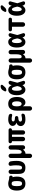

<svg xmlns="http://www.w3.org/2000/svg" viewBox="2486 -3296 1029 6040"><g transform="rotate(-90 3000.0 -275.5)"><path d="M183.1 -130.4Q201.2 -96.7 245.1 -96.7Q289.1 -96.7 307.1 -130.4Q325.2 -164.1 325.2 -260.3Q325.2 -356.4 307.1 -389.6Q289.1 -422.9 245.1 -422.9Q201.2 -422.9 183.1 -389.6Q165 -356.4 165 -260.3Q165 -164.1 183.1 -130.4ZM442.4 -500Q464.8 -500 480 -484.4Q495.1 -468.8 495.1 -446.3V-435.5Q495.1 -418 482.4 -405.3Q469.7 -392.6 452.1 -392.6H447.3Q446.3 -392.6 446.3 -391.6V-390.6Q447.3 -389.6 447.3 -388.7Q464.8 -335 464.8 -259.8Q464.8 9.8 245.1 9.8Q25.4 9.8 25.4 -260.3Q25.4 -530.3 245.1 -530.3Q290 -530.3 340.3 -515.1Q390.6 -500 424.8 -500Z M860.4 -519.5Q891.6 -519.5 916 -500.5Q940.4 -481.4 945.3 -451.2Q960 -368.2 960 -269.5Q960 10.7 750 9.8Q642.6 9.8 596.2 -39.6Q549.8 -88.9 549.8 -210V-452.1Q549.8 -480.5 569.8 -500Q589.8 -519.5 618.2 -519.5Q646.5 -519.5 665.5 -500Q684.6 -480.5 684.6 -452.1V-192.4Q684.6 -135.7 698.2 -116.2Q711.9 -96.7 750 -96.7Q786.1 -96.7 803.2 -139.6Q820.3 -182.6 820.3 -294.9Q820.3 -371.1 804.7 -452.1Q799.8 -479.5 816.4 -499.5Q833 -519.5 860.4 -519.5Z M1381.8 -519.5Q1410.2 -519.5 1430.2 -500Q1450.2 -480.5 1450.2 -452.1V-66.4Q1450.2 -39.1 1430.7 -19.5Q1411.1 0 1383.8 0H1379.9Q1353.5 0 1335.4 -18.6Q1317.4 -37.1 1316.4 -61.5V-69.3Q1316.4 -70.3 1315.4 -70.3Q1313.5 -70.3 1313.5 -69.3Q1289.1 -30.3 1258.8 -10.3Q1228.5 9.8 1200.2 9.8H1196.3Q1185.5 9.8 1184.6 21.5V152.3Q1184.6 180.7 1164.6 200.2Q1144.5 219.7 1116.7 219.7Q1088.9 219.7 1069.3 199.7Q1049.8 179.7 1049.8 152.3V-452.1Q1049.8 -480.5 1069.3 -500Q1088.9 -519.5 1116.7 -519.5Q1144.5 -519.5 1164.6 -500Q1184.6 -480.5 1184.6 -452.1V-219.7Q1184.6 -149.4 1195.8 -128.9Q1207 -108.4 1240.2 -108.4Q1313.5 -108.4 1313.5 -283.2V-452.1Q1313.5 -480.5 1333 -500Q1352.5 -519.5 1381.8 -519.5Z M1931.6 -519.5Q1954.1 -519.5 1969.7 -504.4Q1985.4 -489.3 1985.4 -465.8Q1985.4 -443.4 1969.7 -428.2Q1954.1 -413.1 1931.6 -413.1H1928.7Q1920.9 -413.1 1920.9 -405.3V-68.4Q1920.9 -40 1901.4 -20Q1881.8 0 1853 0Q1824.2 0 1804.7 -20Q1785.2 -40 1785.2 -68.4V-402.3Q1785.2 -413.1 1774.4 -413.1H1725.6Q1714.8 -413.1 1714.8 -402.3V-68.4Q1714.8 -40 1695.3 -20Q1675.8 0 1647 0Q1618.2 0 1598.6 -20Q1579.1 -40 1579.1 -68.4V-405.3Q1579.1 -413.1 1571.3 -413.1H1568.4Q1545.9 -413.1 1530.3 -428.7Q1514.6 -444.3 1514.6 -465.8Q1514.6 -489.3 1530.3 -504.4Q1545.9 -519.5 1568.4 -519.5Z M2392.6 -114.3Q2412.1 -119.1 2428.7 -106.9Q2445.3 -94.7 2445.3 -75.2Q2445.3 -49.8 2430.7 -29.8Q2416 -9.8 2391.6 -4.9Q2328.1 9.8 2264.6 9.8Q2164.1 9.8 2109.4 -31.7Q2054.7 -73.2 2054.7 -139.6Q2054.7 -188.5 2085 -225.6Q2115.2 -262.7 2159.2 -268.6Q2160.2 -268.6 2160.2 -269.5Q2160.2 -271.5 2158.2 -272.5Q2060.5 -305.7 2059.6 -394.5Q2059.6 -449.2 2114.7 -489.7Q2169.9 -530.3 2264.6 -530.3Q2325.2 -530.3 2387.7 -514.6Q2412.1 -508.8 2426.3 -489.3Q2440.4 -469.7 2440.4 -445.3Q2440.4 -425.8 2423.8 -414.1Q2407.2 -402.3 2386.7 -407.2Q2327.1 -422.9 2280.3 -422.9Q2200.2 -422.9 2200.2 -375Q2200.2 -346.7 2225.6 -333.5Q2251 -320.3 2318.4 -319.3Q2340.8 -318.4 2355.5 -303.7Q2370.1 -289.1 2370.1 -267.1Q2370.1 -245.1 2355 -230.5Q2339.8 -215.8 2318.4 -214.8Q2195.3 -210.9 2195.3 -150.4Q2195.3 -97.7 2275.4 -96.7Q2324.2 -97.7 2392.6 -114.3Z M2754.9 -110.4Q2790 -110.4 2811.5 -146.5Q2833 -182.6 2833 -259.8Q2833 -410.2 2754.9 -410.2Q2674.8 -410.2 2674.8 -264.6V-254.9Q2674.8 -110.4 2754.9 -110.4ZM2969.7 -259.8Q2969.7 -127 2922.4 -58.6Q2875 9.8 2794.9 9.8Q2724.6 9.8 2679.7 -69.3Q2679.7 -70.3 2677.7 -70.3Q2676.8 -70.3 2676.8 -69.3V152.3Q2676.8 180.7 2656.7 200.2Q2636.7 219.7 2608.4 219.7Q2580.1 219.7 2560.1 199.7Q2540 179.7 2540 152.3V-259.8Q2540 -393.6 2595.2 -461.9Q2650.4 -530.3 2755.4 -530.3Q2860.4 -530.3 2915 -461.9Q2969.7 -393.6 2969.7 -259.8Z M3315.4 -769.5Q3340.8 -769.5 3350.6 -747.1Q3360.4 -724.6 3343.8 -706.1L3280.3 -634.8Q3240.2 -589.8 3179.7 -589.8Q3160.2 -589.8 3149.4 -606.9Q3138.7 -624 3149.4 -641.6L3178.7 -696.3Q3197.3 -730.5 3231.4 -750Q3265.6 -769.5 3304.7 -769.5ZM3311.5 -233.4Q3314.5 -243.2 3311.5 -252.9Q3289.1 -351.6 3270.5 -383.3Q3252 -415 3224.6 -415Q3165 -415 3165 -260.3Q3165 -105.5 3224.6 -105.5Q3251 -105.5 3272 -132.8Q3293 -160.2 3311.5 -233.4ZM3420.9 -234.4Q3442.4 -176.8 3475.6 -64.5Q3483.4 -40 3468.8 -20Q3454.1 0 3427.7 0Q3398.4 0 3376 -19Q3353.5 -38.1 3348.6 -67.4Q3347.7 -68.4 3347.7 -72.3Q3347.7 -76.2 3346.7 -77.1Q3345.7 -80.1 3343.3 -80.6Q3340.8 -81.1 3339.8 -79.1Q3279.3 9.8 3200.2 9.8Q3123 9.8 3074.2 -60.1Q3025.4 -129.9 3025.4 -259.8Q3025.4 -387.7 3073.2 -459Q3121.1 -530.3 3200.2 -530.3Q3244.1 -530.3 3275.4 -509.8Q3306.6 -489.3 3340.8 -426.8Q3344.7 -423.8 3347.7 -428.7Q3347.7 -433.6 3349.6 -441.9Q3351.6 -450.2 3351.6 -455.1Q3355.5 -483.4 3376.5 -501.5Q3397.5 -519.5 3424.8 -519.5Q3450.2 -519.5 3465.8 -501Q3481.4 -482.4 3475.6 -457Q3447.3 -335.9 3420.9 -254.9Q3418 -244.1 3420.9 -234.4Z M3683.1 -130.4Q3701.2 -96.7 3745.1 -96.7Q3789.1 -96.7 3807.1 -130.4Q3825.2 -164.1 3825.2 -260.3Q3825.2 -356.4 3807.1 -389.6Q3789.1 -422.9 3745.1 -422.9Q3701.2 -422.9 3683.1 -389.6Q3665 -356.4 3665 -260.3Q3665 -164.1 3683.1 -130.4ZM3942.4 -500Q3964.8 -500 3980 -484.4Q3995.1 -468.8 3995.1 -446.3V-435.5Q3995.1 -418 3982.4 -405.3Q3969.7 -392.6 3952.1 -392.6H3947.3Q3946.3 -392.6 3946.3 -391.6V-390.6Q3947.3 -389.6 3947.3 -388.7Q3964.8 -335 3964.8 -259.8Q3964.8 9.8 3745.1 9.8Q3525.4 9.8 3525.4 -260.3Q3525.4 -530.3 3745.1 -530.3Q3790 -530.3 3840.3 -515.1Q3890.6 -500 3924.8 -500Z M4381.8 -519.5Q4410.2 -519.5 4430.2 -500Q4450.2 -480.5 4450.2 -452.1V-66.4Q4450.2 -39.1 4430.7 -19.5Q4411.1 0 4383.8 0H4379.9Q4353.5 0 4335.4 -18.6Q4317.4 -37.1 4316.4 -61.5V-69.3Q4316.4 -70.3 4315.4 -70.3Q4313.5 -70.3 4313.5 -69.3Q4289.1 -30.3 4258.8 -10.3Q4228.5 9.8 4200.2 9.8H4196.3Q4185.5 9.8 4184.6 21.5V152.3Q4184.6 180.7 4164.6 200.2Q4144.5 219.7 4116.7 219.7Q4088.9 219.7 4069.3 199.7Q4049.8 179.7 4049.8 152.3V-452.1Q4049.8 -480.5 4069.3 -500Q4088.9 -519.5 4116.7 -519.5Q4144.5 -519.5 4164.6 -500Q4184.6 -480.5 4184.6 -452.1V-219.7Q4184.6 -149.4 4195.8 -128.9Q4207 -108.4 4240.2 -108.4Q4313.5 -108.4 4313.5 -283.2V-452.1Q4313.5 -480.5 4333 -500Q4352.5 -519.5 4381.8 -519.5Z M4811.5 -233.4Q4814.5 -243.2 4811.5 -252.9Q4789.1 -351.6 4770.5 -383.3Q4752 -415 4724.6 -415Q4665 -415 4665 -260.3Q4665 -105.5 4724.6 -105.5Q4751 -105.5 4772 -132.8Q4793 -160.2 4811.5 -233.4ZM4920.9 -234.4Q4942.4 -176.8 4975.6 -64.5Q4983.4 -40 4968.8 -20Q4954.1 0 4927.7 0Q4898.4 0 4876 -19Q4853.5 -38.1 4848.6 -67.4Q4847.7 -68.4 4847.7 -72.3Q4847.7 -76.2 4846.7 -77.1Q4845.7 -80.1 4843.3 -80.6Q4840.8 -81.1 4839.8 -79.1Q4779.3 9.8 4700.2 9.8Q4623 9.8 4574.2 -60.1Q4525.4 -129.9 4525.4 -259.8Q4525.4 -387.7 4573.2 -459Q4621.1 -530.3 4700.2 -530.3Q4744.1 -530.3 4775.4 -509.8Q4806.6 -489.3 4840.8 -426.8Q4843.8 -422.9 4846.7 -425.8Q4847.7 -426.8 4847.7 -428.7Q4847.7 -433.6 4849.6 -441.9Q4851.6 -450.2 4851.6 -455.1Q4855.5 -483.4 4876.5 -501.5Q4897.5 -519.5 4924.8 -519.5Q4950.2 -519.5 4965.8 -501Q4981.4 -482.4 4975.6 -457Q4947.3 -335.9 4920.9 -254.9Q4918 -244.1 4920.9 -234.4Z M5412.1 -519.5Q5434.6 -519.5 5449.7 -504.4Q5464.8 -489.3 5464.8 -465.8Q5464.8 -443.4 5449.2 -428.2Q5433.6 -413.1 5412.1 -413.1H5331.1Q5320.3 -413.1 5320.3 -402.3V-70.3Q5320.3 -41 5299.8 -20.5Q5279.3 0 5250 0Q5220.7 0 5200.2 -20.5Q5179.7 -41 5179.7 -70.3V-402.3Q5179.7 -413.1 5168.9 -413.1H5087.9Q5065.4 -413.1 5050.3 -428.7Q5035.2 -444.3 5035.2 -465.8Q5035.2 -489.3 5050.8 -504.4Q5066.4 -519.5 5087.9 -519.5Z M5815.4 -769.5Q5840.8 -769.5 5850.6 -747.1Q5860.4 -724.6 5843.8 -706.1L5780.3 -634.8Q5740.2 -589.8 5679.7 -589.8Q5660.2 -589.8 5649.4 -606.9Q5638.7 -624 5649.4 -641.6L5678.7 -696.3Q5697.3 -730.5 5731.4 -750Q5765.6 -769.5 5804.7 -769.5ZM5811.5 -233.4Q5814.5 -243.2 5811.5 -252.9Q5789.1 -351.6 5770.5 -383.3Q5752 -415 5724.6 -415Q5665 -415 5665 -260.3Q5665 -105.5 5724.6 -105.5Q5751 -105.5 5772 -132.8Q5793 -160.2 5811.5 -233.4ZM5920.9 -234.4Q5942.4 -176.8 5975.6 -64.5Q5983.4 -40 5968.8 -20Q5954.1 0 5927.7 0Q5898.4 0 5876 -19Q5853.5 -38.1 5848.6 -67.4Q5847.7 -68.4 5847.7 -72.3Q5847.7 -76.2 5846.7 -77.1Q5845.7 -80.1 5843.3 -80.6Q5840.8 -81.1 5839.8 -79.1Q5779.3 9.8 5700.2 9.8Q5623 9.8 5574.2 -60.1Q5525.4 -129.9 5525.4 -259.8Q5525.4 -387.7 5573.2 -459Q5621.1 -530.3 5700.2 -530.3Q5744.1 -530.3 5775.4 -509.8Q5806.6 -489.3 5840.8 -426.8Q5844.7 -423.8 5847.7 -428.7Q5847.7 -433.6 5849.6 -441.9Q5851.6 -450.2 5851.6 -455.1Q5855.5 -483.4 5876.5 -501.5Q5897.5 -519.5 5924.8 -519.5Q5950.2 -519.5 5965.8 -501Q5981.4 -482.4 5975.6 -457Q5947.3 -335.9 5920.9 -254.9Q5918 -244.1 5920.9 -234.4Z"/></g></svg>

Font: Rounded-X Mgen+ 1m bold
Style: Bold
Weight: 700
Designer: [Source Han Sans]
Ryoko NISHIZUKA  (kana & ideographs); Paul D. Hunt (Latin, Greek & Cyrillic); Wenlong ZHANG  (bopomofo
Version: Version 1.059.20150602